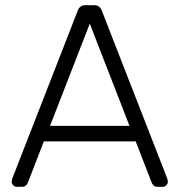

<svg xmlns="http://www.w3.org/2000/svg" viewBox="-20 -720 692 740"><path d="M149 -175 87 -15Q85 -10 79.5 -5Q74 0 65 0H45Q37 0 31 -6Q25 -12 25 -20L27 -31L280 -680Q288 -700 309 -700H343Q364 -700 372 -680L625 -31L627 -20Q627 -12 621 -6Q615 0 607 0H587Q578 0 572.5 -5Q567 -10 565 -15L503 -175ZM479 -235 326 -629 173 -235Z"/></svg>

Font: Rubik
Style: Regular
Weight: 300
Designer: Hubert & Fischer
Foundry: Hubert & Fischer
Version: Version 1.100